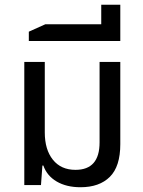

<svg xmlns="http://www.w3.org/2000/svg" viewBox="-20 -777 599 806"><path d="M318 9Q259 9 218 -15Q177 -39 162 -82H158L152 0H82V-517H168V-221Q168 -149 202 -106.5Q236 -64 297 -64Q398 -64 398 -179V-517H485V-172Q485 -78 441 -34.5Q397 9 318 9Z M101 -605V-644L170 -675H405V-757H485V-605Z"/></svg>

Font: Noto Sans Thai UI SemCond
Style: Regular
Weight: 400
Width: 4
Designer: Monotype Design Team
Foundry: Monotype Imaging Inc.
Version: Version 2.000